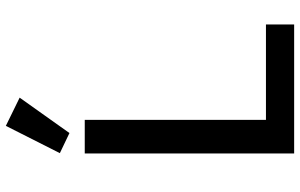

<svg xmlns="http://www.w3.org/2000/svg" viewBox="-200 -800 1001 640"><g transform="rotate(-90 300.0 -480.5)"><path d="M294 -915 200 -961 109 -781 176 -749ZM538 0V-94H220V-698H108V0Z"/></g></svg>

Font: IBM Plex Mono Medm
Style: Regular
Weight: 500
Monospace: yes
Designer: Mike Abbink, Paul van der Laan, Pieter van Rosmalen
Foundry: Bold Monday
Version: Version 2.004